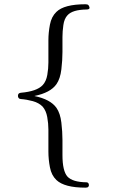

<svg xmlns="http://www.w3.org/2000/svg" viewBox="-20 -760 540 893"><path d="M77.1 -299.3Q69.3 -299.8 66.4 -304.7Q63.5 -308.1 63.5 -314Q63.5 -315.9 64 -318.4Q65.4 -327.1 77.1 -328.6Q151.4 -335 178.7 -364.3Q194.8 -381.8 200 -411.6Q205.1 -441.4 205.1 -469.2V-572.8Q205.1 -607.9 212.2 -645.3Q219.2 -682.6 242.2 -704.6Q278.3 -740.2 377.9 -740.2Q387.7 -740.2 391.6 -735.8Q396.5 -728.5 396.5 -723.6Q396.5 -715.8 381.8 -715.8Q316.9 -714.8 293.9 -689Q278.8 -672.9 274.7 -643.3Q270.5 -613.8 270.5 -587.9V-518.1Q270.5 -480.5 265.4 -437.3Q260.3 -394 242.7 -368.7Q214.8 -328.6 139.6 -313.5Q214.4 -298.3 242.7 -258.3Q260.3 -232.9 265.4 -189.9Q270.5 -147 270.5 -108.9V-39.1Q270.5 35.6 293.9 61.5Q317.4 86.9 381.8 87.9Q389.6 87.9 392.6 95.2Q393.6 98.1 393.6 101.1Q393.6 105 390.6 108.9Q387.2 112.8 377.9 112.8Q279.3 112.8 242.2 77.1Q219.2 55.2 212.2 18.1Q205.1 -19 205.1 -54.7V-157.7Q205.1 -185.5 199.7 -215.6Q194.3 -245.6 178.2 -264.2Q161.1 -281.7 132.6 -289.6Q104 -297.4 77.1 -299.3Z"/></svg>

Font: Caudex
Style: Regular
Weight: 400
Version: Version 1.01